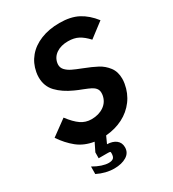

<svg xmlns="http://www.w3.org/2000/svg" viewBox="-222 -852 1060 1179"><g transform="rotate(-30 308.0 -262.5)"><path d="M265.5 -122.5Q317.5 -122.5 353.8 -147.8Q390 -173 397.5 -218.5Q398.5 -223.5 398.5 -232.5Q398.5 -252 388.2 -265Q378 -278 361.2 -286.5Q344.5 -295 311.5 -308Q283 -318.5 259.5 -329.5Q192.5 -359.5 152.2 -401.8Q112 -444 112 -507.5Q112 -526 115.5 -543.5Q126 -601 161.8 -643.8Q197.5 -686.5 255.8 -710Q314 -733.5 388.5 -733.5Q466.5 -733.5 519.2 -706Q572 -678.5 616 -622L513 -543.5Q481.5 -578 451.2 -594Q421 -610 378 -610Q327.5 -610 294.5 -587.5Q261.5 -565 255 -526Q254 -518 254 -515Q254 -492.5 269.5 -476.2Q285 -460 308.5 -448.5Q332 -437 373.5 -421Q430.5 -399 466 -380Q501.5 -361 527 -327.8Q552.5 -294.5 552.5 -244.5Q552.5 -228.5 549.5 -210.5Q539 -148 503.5 -100.5Q468 -53 413.8 -25.2Q359.5 2.5 292.5 8L270 57.5H269Q309.5 58.5 333 77Q356.5 95.5 356.5 128.5Q356.5 167.5 322.5 188.5Q288.5 209.5 235 209.5Q176 209.5 116 180L116.5 127Q146.5 144.5 174 153.5Q201.5 162.5 222.5 162.5Q245 162.5 255.8 153.2Q266.5 144 266.5 118Q266.5 109.5 262.8 108Q259 106.5 243 106.5H182.5L183 65L212 6Q143.5 -5 96.2 -43Q49 -81 11 -137.5L120.5 -217.5Q157.5 -168.5 190.8 -145.5Q224 -122.5 265.5 -122.5Z"/></g></svg>

Font: JuliaMono ExtraBoldItalic
Style: Regular
Weight: 800
Italic angle: -9°
Monospace: yes
Designer: cormullion
Foundry: corm
Version: Version 0.049; ttfautohint (v1.8.4)